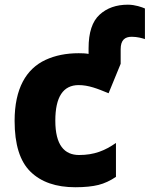

<svg xmlns="http://www.w3.org/2000/svg" viewBox="-20 -785 635 815"><path d="M299.8 9.8C339.8 9.8 372.6 6.3 397.9 0C423.3 -6.3 448.2 -18.1 472.2 -34.2V-178.2C425.3 -145.5 379.9 -127 315.9 -127C253.4 -127 214.8 -168.9 214.8 -272.9C214.8 -373.5 248 -423.8 314 -423.8C355.5 -423.8 394 -408.7 440.9 -389.2L492.2 -514.2V-576.2C492.2 -614.7 509.8 -628.9 539.1 -628.9C563 -628.9 583 -623 595.2 -619.1V-749C583 -754.4 553.7 -765.1 522.9 -765.1C473.6 -765.1 433.6 -751 402.8 -722.7C371.6 -694.3 356 -647 356 -580.1V-556.2C342.8 -558.6 329.1 -559.1 314 -559.1C261.2 -559.1 214.4 -549.8 173.3 -530.8C91.3 -492.7 42 -409.2 42 -272C42 -171.9 64.5 -100.1 109.4 -56.2C154.3 -12.2 217.8 9.8 299.8 9.8Z"/></svg>

Font: Noto Reveo Sans
Style: Regular
Weight: 800
Designer: Monotype Design Team
Foundry: Monotype Imaging Inc.
Version: Version 2.007